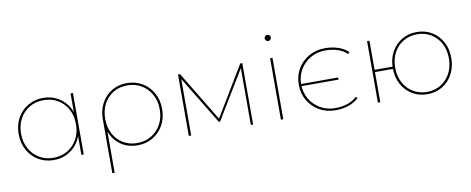

<svg xmlns="http://www.w3.org/2000/svg" viewBox="-73 -1054 3904 1591"><g transform="rotate(-10 1878.5 -259.0)"><path d="M305 3Q234 3 177 -30.5Q120 -64 87 -123.5Q54 -183 54 -259Q54 -336 87 -394.5Q120 -453 177 -486.5Q234 -520 305 -520Q376 -520 432 -486.5Q488 -453 520.5 -394.5Q553 -336 553 -259Q553 -183 520.5 -123.5Q488 -64 432 -30.5Q376 3 305 3ZM305 -16Q371 -16 423.5 -47Q476 -78 506 -133Q536 -188 536 -259Q536 -331 506 -385.5Q476 -440 423.5 -470.5Q371 -501 305 -501Q239 -501 187 -470.5Q135 -440 104.5 -385.5Q74 -331 74 -259Q74 -188 104.5 -133Q135 -78 187 -47Q239 -16 305 -16ZM536 0V-190L546 -260L536 -330V-517H556V0Z M762 194V-258Q762 -335 794 -394Q826 -453 881.5 -486.5Q937 -520 1009 -520Q1082 -520 1139 -486Q1196 -452 1228.5 -393Q1261 -334 1261 -258Q1261 -183 1228.5 -124Q1196 -65 1139 -31Q1082 3 1009 3Q922 3 859.5 -45.5Q797 -94 774 -179L782 -180V194ZM1010 -16Q1077 -16 1129 -47Q1181 -78 1211 -133Q1241 -188 1241 -258Q1241 -329 1211 -383.5Q1181 -438 1129 -469.5Q1077 -501 1010 -501Q943 -501 891.5 -470Q840 -439 811 -384.5Q782 -330 782 -259Q782 -188 811 -133Q840 -78 891.5 -47Q943 -16 1010 -16Z M1440 0V-517H1457L1716 -90H1707L1964 -517H1981V0H1962V-488H1968L1716 -72H1705L1452 -488H1460V0Z M2215 0V-517H2235V0ZM2225 -660Q2215 -660 2207 -668Q2199 -676 2199 -686Q2199 -697 2207 -704.5Q2215 -712 2225 -712Q2236 -712 2243.5 -704.5Q2251 -697 2251 -686Q2251 -676 2243.5 -668Q2236 -660 2225 -660Z M2676 2Q2601 2 2541 -32Q2481 -66 2446 -125Q2411 -184 2411 -259Q2411 -334 2446 -393Q2481 -452 2541 -486Q2601 -520 2676 -520Q2734 -520 2785 -503.5Q2836 -487 2871 -453L2859 -439Q2822 -473 2775.5 -487Q2729 -501 2676 -501Q2607 -501 2551.5 -469Q2496 -437 2463.5 -382.5Q2431 -328 2431 -259Q2431 -190 2463.5 -135Q2496 -80 2551.5 -48Q2607 -16 2676 -16Q2729 -16 2775.5 -30.5Q2822 -45 2859 -79L2871 -66Q2836 -32 2785 -15Q2734 2 2676 2ZM2424 -244V-262H2743V-244Z M3448 3Q3378 3 3322 -30.5Q3266 -64 3234 -123.5Q3202 -183 3202 -259Q3202 -336 3234 -394.5Q3266 -453 3322 -486.5Q3378 -520 3448 -520Q3519 -520 3574.5 -486.5Q3630 -453 3662 -394.5Q3694 -336 3694 -259Q3694 -183 3662 -123.5Q3630 -64 3574.5 -30.5Q3519 3 3448 3ZM3031 0V-517H3051V-272H3212V-253H3051V0ZM3448 -16Q3513 -16 3564 -47Q3615 -78 3644.5 -133Q3674 -188 3674 -259Q3674 -331 3644.5 -385.5Q3615 -440 3564 -470.5Q3513 -501 3448 -501Q3384 -501 3332.5 -470.5Q3281 -440 3251.5 -385.5Q3222 -331 3222 -259Q3222 -188 3251.5 -133Q3281 -78 3332.5 -47Q3384 -16 3448 -16Z"/></g></svg>

Font: Montserrat Alternates Thin
Style: Regular
Weight: 100
Designer: Julieta Ulanovsky
Foundry: Julieta Ulanovsky
Version: Version 9.000